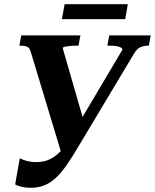

<svg xmlns="http://www.w3.org/2000/svg" viewBox="-20 -878 736 912"><path d="M353 -183Q322 -130 296 -93Q270 -56 244.5 -32.5Q219 -9 190.5 2.5Q162 14 125 14Q101 14 81.5 9Q62 4 52 -2L74 -126Q80 -123 90.5 -119Q101 -115 116.5 -111.5Q132 -108 152 -108Q175 -108 195 -113.5Q215 -119 234.5 -131.5Q254 -144 272 -164.5Q290 -185 309 -216L561 -641Q562 -648 554.5 -652Q547 -656 534.5 -658.5Q522 -661 506 -661H490L499 -710H696L687 -661H681Q664 -661 647.5 -654Q631 -647 617 -624ZM383 -285 275 -139 126 -632Q120 -652 108 -656.5Q96 -661 77 -661H72L81 -710H362L353 -661H337Q325 -661 311 -659.5Q297 -658 288 -656Q279 -654 278 -649ZM287 -858H587L575 -787H274Z"/></svg>

Font: Roboto Serif 72pt SemiCondensed SemiBold
Style: Italic
Weight: 600
Width: 4
Italic angle: -10°
Designer: Greg Gazdowicz
Foundry: Commercial Type
Version: Version 1.008